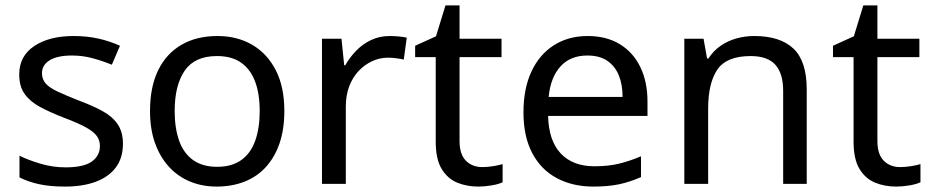

<svg xmlns="http://www.w3.org/2000/svg" viewBox="-20 -679 3441 709"><path d="M434 -148Q434 -96 408 -61Q382 -26 334 -8Q286 10 220 10Q164 10 123.5 1Q83 -8 52 -24V-104Q84 -88 129.5 -74.5Q175 -61 222 -61Q289 -61 319 -82.5Q349 -104 349 -140Q349 -160 338 -176Q327 -192 298.5 -208Q270 -224 217 -244Q165 -264 128 -284Q91 -304 71 -332Q51 -360 51 -404Q51 -472 106.5 -509Q162 -546 252 -546Q301 -546 343.5 -536.5Q386 -527 423 -510L393 -440Q359 -454 322 -464Q285 -474 246 -474Q192 -474 163.5 -456.5Q135 -439 135 -409Q135 -387 148 -371.5Q161 -356 191.5 -341.5Q222 -327 273 -307Q324 -288 360 -268Q396 -248 415 -219.5Q434 -191 434 -148Z M1030 -269Q1030 -202 1012.5 -150.5Q995 -99 962.5 -63Q930 -27 883.5 -8.5Q837 10 780 10Q727 10 682 -8.5Q637 -27 604 -63Q571 -99 552.5 -150.5Q534 -202 534 -269Q534 -358 564 -419.5Q594 -481 650 -513.5Q706 -546 783 -546Q856 -546 911.5 -513.5Q967 -481 998.5 -419.5Q1030 -358 1030 -269ZM625 -269Q625 -206 641.5 -159.5Q658 -113 693 -88Q728 -63 782 -63Q836 -63 871 -88Q906 -113 922.5 -159.5Q939 -206 939 -269Q939 -333 922 -378Q905 -423 870.5 -447.5Q836 -472 781 -472Q699 -472 662 -418Q625 -364 625 -269Z M1419 -546Q1434 -546 1451.5 -544.5Q1469 -543 1482 -540L1471 -459Q1458 -462 1442.5 -464Q1427 -466 1413 -466Q1382 -466 1354 -453Q1326 -440 1304 -416.5Q1282 -393 1269.5 -360Q1257 -327 1257 -286V0H1169V-536H1241L1251 -438H1255Q1272 -468 1296 -492.5Q1320 -517 1351 -531.5Q1382 -546 1419 -546Z M1761 -62Q1781 -62 1802 -65.5Q1823 -69 1836 -73V-6Q1822 1 1796 5.5Q1770 10 1746 10Q1704 10 1668.5 -4.5Q1633 -19 1611 -55Q1589 -91 1589 -156V-468H1513V-510L1590 -545L1625 -659H1677V-536H1832V-468H1677V-158Q1677 -109 1700.5 -85.5Q1724 -62 1761 -62Z M2150 -546Q2219 -546 2268.5 -516Q2318 -486 2344.5 -431.5Q2371 -377 2371 -304V-251H2004Q2006 -160 2050.5 -112.5Q2095 -65 2175 -65Q2226 -65 2265.5 -74.5Q2305 -84 2347 -102V-25Q2306 -7 2266 1.5Q2226 10 2171 10Q2095 10 2036.5 -21Q1978 -52 1945.5 -113.5Q1913 -175 1913 -264Q1913 -352 1942.5 -415Q1972 -478 2025.5 -512Q2079 -546 2150 -546ZM2149 -474Q2086 -474 2049.5 -433.5Q2013 -393 2006 -321H2279Q2279 -367 2265 -401Q2251 -435 2222.5 -454.5Q2194 -474 2149 -474Z M2765 -546Q2861 -546 2910 -499.5Q2959 -453 2959 -349V0H2872V-343Q2872 -408 2843 -440Q2814 -472 2752 -472Q2663 -472 2629 -422Q2595 -372 2595 -278V0H2507V-536H2578L2591 -463H2596Q2614 -491 2640.5 -509.5Q2667 -528 2699 -537Q2731 -546 2765 -546Z M3304 -62Q3324 -62 3345 -65.5Q3366 -69 3379 -73V-6Q3365 1 3339 5.5Q3313 10 3289 10Q3247 10 3211.5 -4.5Q3176 -19 3154 -55Q3132 -91 3132 -156V-468H3056V-510L3133 -545L3168 -659H3220V-536H3375V-468H3220V-158Q3220 -109 3243.5 -85.5Q3267 -62 3304 -62Z"/></svg>

Font: usinhala85
Style: Book
Weight: 400
Designer: Jelle Bosma - Monotype Design Team
Foundry: Monotype Imaging Inc.
Version: Version 2.003